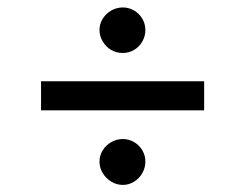

<svg xmlns="http://www.w3.org/2000/svg" viewBox="-20 -615 667 523"><path d="M536.1 -314.5H91.8V-393.6H536.1ZM251 -174.8Q251 -191.4 259.8 -205.6Q268.6 -219.7 283.2 -228Q297.9 -236.3 314.5 -236.3Q331.1 -236.3 345.2 -228Q359.4 -219.7 367.7 -205.6Q376 -191.4 376 -174.8Q376 -158.2 367.7 -143.6Q359.4 -128.9 345.2 -120.1Q331.1 -111.3 314.5 -111.3Q297.9 -111.3 283.2 -120.1Q268.6 -128.9 259.8 -143.6Q251 -158.2 251 -174.8ZM251 -533.2Q251 -549.8 259.8 -564Q268.6 -578.1 283.2 -586.4Q297.9 -594.7 314.5 -594.7Q331.1 -594.7 345.2 -586.4Q359.4 -578.1 367.7 -564Q376 -549.8 376 -533.2Q376 -516.6 367.7 -502Q359.4 -487.3 345.2 -479Q331.1 -470.7 314.5 -470.7Q296.9 -470.7 282.7 -479Q268.6 -487.3 259.8 -502Q251 -516.6 251 -533.2Z"/></svg>

Font: Pretendard GOV Variable
Style: Regular
Weight: 400
Designer: Base glyphs from Inter by Rasmus Andersson; Hangul glyphs from Noto Sans CJK(Source Han Sans) by Jang Soo-young and Kang
Foundry: Kil Hyung-jin
Version: Version 1.307;Glyphs 3.2 (3192)